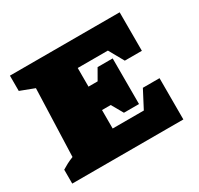

<svg xmlns="http://www.w3.org/2000/svg" viewBox="-121 -691 868 838"><g transform="rotate(-30 312.5 -272.0)"><path d="M495 -208H579V0H19V-70Q32 -78 45 -85Q58 -92 78 -100L90 -440L19 -467V-544H572V-350H486L444 -425H292V-331H338L369 -385H445V-155H369L336 -213H292V-120H449Z"/></g></svg>

Font: Piazzolla SC Black
Style: Regular
Weight: 900
Designer: Juan Pablo del Peral
Foundry: Huerta Tipografica
Version: Version 1.330